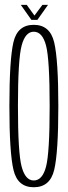

<svg xmlns="http://www.w3.org/2000/svg" viewBox="-20 -784 288 808"><path d="M122 4Q190.5 4 208 -68.8Q225.5 -141.5 225.5 -337Q225.5 -532 208 -605.8Q190.5 -679.5 122 -679.5Q53.5 -679.5 36.5 -606.2Q19.5 -533 19.5 -337Q19.5 -141.5 36.8 -68.8Q54 4 122 4ZM122 -24.5Q86.5 -24.5 71 -82.8Q55.5 -141 55.5 -337Q55.5 -534 71 -592.2Q86.5 -650.5 122 -650.5Q158.5 -650.5 173.8 -592.2Q189 -534 189 -337Q189 -141 173.8 -82.8Q158.5 -24.5 122 -24.5ZM112 -700.5H137.5L182 -763.5H158.5L125 -718.5L92.5 -763.5H67.5Z"/></svg>

Font: Anybody ExtraCondensed ExtraLight
Style: Regular
Weight: 250
Width: 2
Version: Version 1.113;gftools[0.9.25]